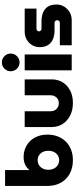

<svg xmlns="http://www.w3.org/2000/svg" viewBox="622 -1428 818 2103"><g transform="rotate(-90 1031.5 -376.0)"><path d="M328 13Q244 13 180.5 -22Q117 -57 82 -119.5Q47 -182 47 -267V-730H221V-467H225Q241 -487 262 -500.5Q283 -514 309 -520.5Q335 -527 363 -527Q434 -527 490 -494Q546 -461 577.5 -402.5Q609 -344 609 -266Q609 -204 589.5 -153.5Q570 -103 533.5 -65.5Q497 -28 445 -7.5Q393 13 328 13ZM328 -138Q360 -138 383.5 -153.5Q407 -169 419.5 -196Q432 -223 432 -257Q432 -290 419.5 -316Q407 -342 383.5 -357.5Q360 -373 328 -373Q298 -373 274 -357.5Q250 -342 237 -316Q224 -290 224 -257Q224 -223 237 -196Q250 -169 274 -153.5Q298 -138 328 -138Z M956 13Q876 13 816.5 -18Q757 -49 724.5 -101Q692 -153 692 -219V-515H865V-227Q865 -205 876 -185Q887 -165 907.5 -153Q928 -141 953 -141Q979 -141 998.5 -153Q1018 -165 1029 -185Q1040 -205 1040 -227V-515H1214V-219Q1214 -153 1183 -101Q1152 -49 1094 -18Q1036 13 956 13Z M1313 0V-515H1487V0ZM1400 -571Q1360 -571 1331.5 -600Q1303 -629 1303 -668Q1303 -708 1331.5 -736.5Q1360 -765 1400 -765Q1440 -765 1468.5 -736.5Q1497 -708 1497 -668Q1497 -629 1468.5 -600Q1440 -571 1400 -571Z M1588 0V-130H1832Q1842 -130 1848.5 -134Q1855 -138 1858.5 -144.5Q1862 -151 1862 -159Q1862 -167 1858.5 -173.5Q1855 -180 1848.5 -184Q1842 -188 1832 -188H1748Q1698 -188 1657 -204.5Q1616 -221 1591.5 -257.5Q1567 -294 1567 -352Q1567 -397 1589.5 -434Q1612 -471 1650 -493Q1688 -515 1734 -515H1989V-386H1768Q1757 -386 1748.5 -378Q1740 -370 1740 -358Q1740 -347 1748 -339Q1756 -331 1768 -331H1848Q1905 -331 1947 -313.5Q1989 -296 2011.5 -260Q2034 -224 2034 -165Q2034 -120 2011 -82.5Q1988 -45 1949.5 -22.5Q1911 0 1863 0Z"/></g></svg>

Font: MuseoModerno Thin ExtraBold
Style: Regular
Weight: 800
Version: Version 1.002